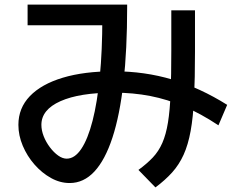

<svg xmlns="http://www.w3.org/2000/svg" viewBox="-20 -763 1040 835"><path d="M283 33Q241 33 201.5 11Q162 -11 130 -47.5Q98 -84 79 -129Q60 -174 60 -220Q60 -293 110 -345Q160 -397 253 -425Q346 -453 475 -453Q609 -453 729.5 -417Q850 -381 968 -307L930 -218Q853 -269 780.5 -300Q708 -331 633.5 -345.5Q559 -360 475 -360Q326 -360 243 -323Q160 -286 160 -220Q160 -196 170 -170.5Q180 -145 197 -122.5Q214 -100 233 -86.5Q252 -73 270 -73Q305 -73 333.5 -115.5Q362 -158 382.5 -237.5Q403 -317 414 -430Q425 -543 425 -684L452 -653H100V-743H533V-733Q533 -547 517 -404.5Q501 -262 469 -164.5Q437 -67 390.5 -17Q344 33 283 33ZM582 -24Q619 -51 644.5 -78Q670 -105 686 -141.5Q702 -178 710.5 -230.5Q719 -283 722 -359Q725 -435 725 -543V-718H828V-538Q828 -422 824 -337.5Q820 -253 809 -193Q798 -133 778.5 -90Q759 -47 729 -13.5Q699 20 656 52Z"/></svg>

Font: M PLUS 1 Thin Medium
Style: Regular
Weight: 500
Version: Version 1.001